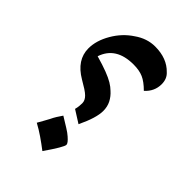

<svg xmlns="http://www.w3.org/2000/svg" viewBox="-199 -679 823 823"><g transform="rotate(45 212.5 -267.5)"><path d="M245 -129 188 -165Q191 -176 192 -186Q193 -196 193 -204Q193 -221 178 -236Q170 -244 155.5 -253.5Q141 -263 120 -275Q45 -319 45 -389Q45 -436 74 -486Q103 -536 149 -566Q193 -597 242 -597Q314 -597 355 -554Q376 -535 376 -502Q376 -459 342 -428Q314 -456 290 -466.5Q266 -477 231 -477Q178 -477 144.5 -456Q111 -435 97 -393Q139 -381 166.5 -370.5Q194 -360 211.5 -349.5Q229 -339 241 -327Q259 -311 269.5 -290.5Q280 -270 280 -244Q280 -202 245 -129ZM217 62Q191 42 165.5 24.5Q140 7 114 -7Q122 -21 129 -33.5Q136 -46 143 -59Q149 -72 156.5 -84Q164 -96 173 -109Q199 -93 218.5 -81Q238 -69 249 -59Q271 -40 271 -30Q271 -16 217 62Z"/></g></svg>

Font: Noto Naskh Arabic
Style: Bold
Weight: 700
Designer: Monotype Design Team, David Williams, Mohamad Dakak and Nizar Qandah
Foundry: Monotype Imaging Inc.
Version: Version 2.016